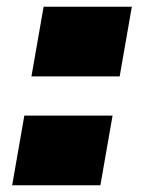

<svg xmlns="http://www.w3.org/2000/svg" viewBox="-20 -548 421 568"><path d="M73 -322 109 -528H370L334 -322ZM16 0 52 -206H313L277 0Z"/></svg>

Font: Archivo Expanded Black
Style: Italic
Weight: 900
Width: 7
Italic angle: -10°
Designer: Hector Gatti
Foundry: Omnibus-Type
Version: Version 2.001